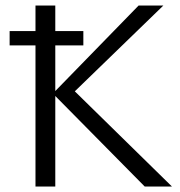

<svg xmlns="http://www.w3.org/2000/svg" viewBox="-20 -678 655 698"><path d="M181 -329V0H109V-513H15V-565H109V-658H181V-565H283V-513H181V-347L484 -658H574L252 -346L605 0H506Z"/></svg>

Font: LXGW Bright TC
Style: Regular
Weight: 400
Designer: Christian Thalmann (Catharsis Fonts)
Foundry: LXGW / Christian Thalmann (Catharsis Fonts) / Fontworks Inc.
Version: Version 5.501